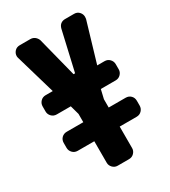

<svg xmlns="http://www.w3.org/2000/svg" viewBox="-171 -777 767 864"><g transform="rotate(-30 212.0 -345.0)"><path d="M403 -185Q403 -170 392.5 -159Q382 -148 366 -148H278V-36Q278 -22 267.5 -11Q257 0 241 0H182Q167 0 156.5 -11Q146 -22 146 -36V-148H60Q44 -148 33.5 -159Q23 -170 23 -185V-210Q23 -226 33.5 -236.5Q44 -247 60 -247H146V-290L133 -337H60Q44 -337 33.5 -348Q23 -359 23 -373V-400Q23 -415 33.5 -426Q44 -437 60 -437H97L37 -643Q35 -649 35 -654Q35 -668 45 -679Q55 -690 72 -690H126Q139 -690 148.5 -683Q158 -676 163 -664L216 -456H224L271 -661Q275 -676 284.5 -683Q294 -690 307 -690H354Q370 -690 380 -679Q390 -668 390 -654Q390 -652 389 -643L328 -437H366Q382 -437 392.5 -426Q403 -415 403 -400V-373Q403 -359 392.5 -348Q382 -337 366 -337H289L278 -290V-247H366Q382 -247 392.5 -236.5Q403 -226 403 -210Z"/></g></svg>

Font: H.H. Samuel
Style: Regular
Weight: 900
Width: 1
Designer: deFharo
Foundry: deFharo
Version: Version 1.009